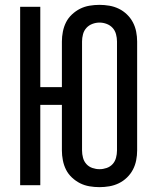

<svg xmlns="http://www.w3.org/2000/svg" viewBox="-20 -763 640 791"><path d="M390 8Q369 8 348.5 4.5Q328 1 310 -8Q292 -17 276.5 -31.5Q261 -46 252 -64Q243 -82 239 -102.5Q235 -123 235 -143V-331H146V0H63V-735H146V-404H235V-592Q235 -612 239 -632.5Q243 -653 252 -671Q261 -689 276.5 -703.5Q292 -718 310 -727Q328 -736 348.5 -739.5Q369 -743 390 -743Q410 -743 430.5 -739.5Q451 -736 469.5 -727Q488 -718 503 -703.5Q518 -689 527.5 -671Q537 -653 541 -632.5Q545 -612 545 -592V-143Q545 -123 541 -102.5Q537 -82 527.5 -64Q518 -46 503 -31.5Q488 -17 469.5 -8Q451 1 430.5 4.5Q410 8 390 8ZM390 -66Q405 -66 419.5 -71Q434 -76 444 -87Q454 -98 458 -113Q462 -128 462 -143V-592Q462 -607 458 -622Q454 -637 444 -648Q434 -659 419.5 -664.5Q405 -670 390 -670Q375 -670 360.5 -664.5Q346 -659 336 -648Q326 -637 322 -622Q318 -607 318 -592V-143Q318 -128 322 -113Q326 -98 336 -87Q346 -76 360.5 -71Q375 -66 390 -66Z"/></svg>

Font: Nova
Style: Regular
Weight: 400
Monospace: yes
Designer: Belleve Invis
Foundry: Belleve Invis
Version: Version 24.1.4; ttfautohint (v1.8.4)